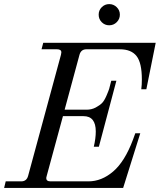

<svg xmlns="http://www.w3.org/2000/svg" viewBox="-30 -922 784 942"><path d="M574.2 0H-9.8L-2 -32.2H74.2Q100.6 -32.2 107.9 -59.1L269 -652.8Q271 -660.6 271 -665Q271 -680.2 250 -680.2H173.8L182.1 -711.9H733.9L688 -483.9H663.1Q666 -504.9 666 -532.2Q666 -613.8 639.9 -647Q613.8 -680.2 558.1 -680.2H394Q367.2 -680.2 359.9 -652.8L287.1 -383.8H395Q419.4 -383.8 439.5 -394.5Q459.5 -405.3 470.5 -416.3Q481.4 -427.2 492.2 -452.1Q502.9 -477.1 505.6 -486.1Q508.3 -495.1 514.6 -521Q515.6 -524.4 516.1 -525.9H541L455.1 -202.1H430.2Q439.9 -243.2 439.9 -276.9Q439.9 -352.1 379.9 -352.1H278.8L199.2 -59.1Q196.8 -49.3 196.8 -48.8Q196.8 -32.2 217.8 -32.2H403.8Q468.8 -32.2 525.4 -80.8Q582 -129.4 622.1 -235.8L633.8 -268.1H658.2ZM454.1 -850.1Q454.1 -871.6 469.2 -886.7Q484.4 -901.9 505.9 -901.9Q527.3 -901.9 542.7 -886.7Q558.1 -871.6 558.1 -850.1Q558.1 -828.6 542.7 -813.2Q527.3 -797.9 505.9 -797.9Q484.4 -797.9 469.2 -813Q454.1 -828.1 454.1 -850.1Z"/></svg>

Font: Flanker Steampunk
Style: Italic
Weight: 400
Italic angle: -12°
Designer: Alexey Kryukov, Leonardo Di Lena
Foundry: Alexey Kryukov, Leonardo Di Lena
Version: 1.210